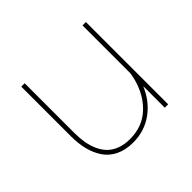

<svg xmlns="http://www.w3.org/2000/svg" viewBox="-122 -637 800 800"><g transform="rotate(-45 278.0 -237.5)"><path d="M465.8 -484.9V0H445.8V-127Q419.4 -64 368.2 -27.1Q316.9 9.8 251 9.8Q206.5 9.8 173.6 -6.1Q140.6 -22 121.6 -50.5Q102.5 -79.1 93.8 -114.3Q85 -149.4 85 -191.9V-484.9H105V-191.9Q105 -161.6 109.4 -135.5Q113.8 -109.4 124.3 -85.9Q134.8 -62.5 151.1 -45.9Q167.5 -29.3 192.9 -19.5Q218.3 -9.8 251 -9.8Q323.7 -9.8 372.3 -54.7Q420.9 -99.6 439.9 -172.9Q445.8 -199.2 445.8 -203.1V-484.9Z"/></g></svg>

Font: Genome Thin
Style: Regular
Weight: 250
Designer: Alfredo Marco Pradil
Version: Version 1.001